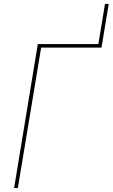

<svg xmlns="http://www.w3.org/2000/svg" viewBox="-20 -960 575 980"><path d="M52 0 173 -735H482L516 -940H535L498 -717H190L71 0Z"/></svg>

Font: Iosevka SS04 Thin
Style: Italic
Weight: 100
Italic angle: -9°
Monospace: yes
Designer: Belleve Invis
Foundry: Belleve Invis
Version: Version 19.0.0; ttfautohint (v1.8.4)